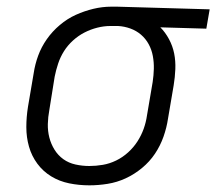

<svg xmlns="http://www.w3.org/2000/svg" viewBox="-20 -548 649 576"><path d="M248 8Q217 8 187.5 2Q158 -4 133.5 -19Q109 -34 92 -57Q75 -80 67 -108Q59 -136 59 -166.5Q59 -197 64 -228L81 -328Q85 -355 94.5 -381Q104 -407 120.5 -430.5Q137 -454 159.5 -473Q182 -492 207.5 -503.5Q233 -515 260 -521.5Q287 -528 314 -528H331L609 -520L599 -462L461 -466Q476 -451 487 -430.5Q498 -410 502.5 -387.5Q507 -365 506 -340.5Q505 -316 501 -292L484 -192Q480 -165 470.5 -138Q461 -111 445 -87Q429 -63 406 -44Q383 -25 357 -13Q331 -1 303 3.5Q275 8 248 8ZM248 -50Q268 -50 288.5 -53.5Q309 -57 328.5 -66.5Q348 -76 364.5 -91Q381 -106 392.5 -124Q404 -142 411 -161.5Q418 -181 421 -202L438 -302Q441 -322 441.5 -341.5Q442 -361 438.5 -380Q435 -399 426 -415.5Q417 -432 403 -444Q389 -456 371 -462.5Q353 -469 334 -470H311Q292 -470 272 -465Q252 -460 233.5 -450.5Q215 -441 199 -426.5Q183 -412 172 -394.5Q161 -377 154.5 -357.5Q148 -338 144 -318L128 -218Q124 -197 123.5 -176Q123 -155 128 -135.5Q133 -116 143.5 -99Q154 -82 170 -70.5Q186 -59 206.5 -54.5Q227 -50 248 -50Z"/></svg>

Font: Iosevka Light Extended
Style: Italic
Weight: 300
Width: 7
Italic angle: -9°
Monospace: yes
Designer: Belleve Invis
Foundry: Belleve Invis
Version: Version 32.5.0; ttfautohint (v1.8.4)